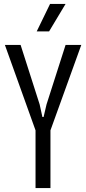

<svg xmlns="http://www.w3.org/2000/svg" viewBox="-20 -958 438 978"><path d="M161 -294 5 -729H85L182 -426L196 -362H202L217 -426L314 -729H394L237 -294V0H161ZM235 -938H314L230 -798H167Z"/></svg>

Font: Mona Sans Condensed
Style: Regular
Weight: 400
Width: 3
Designer: Deni Anggara
Foundry: GitHub
Version: Version 2.000